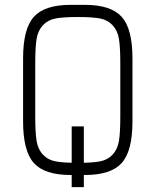

<svg xmlns="http://www.w3.org/2000/svg" viewBox="-20 -720 640 790"><path d="M275 50H325V-200H275ZM270 -700Q164 -700 119.5 -651Q75 -602 75 -480V-350H125V-460Q125 -525 130.5 -559.5Q136 -594 156.5 -616Q177 -638 208.5 -644Q240 -650 300 -650V-700ZM270 0H300V-50Q240 -50 208.5 -56Q177 -62 156.5 -84Q136 -106 130.5 -140.5Q125 -175 125 -240V-350H75V-220Q75 -98 119.5 -49Q164 0 270 0ZM330 -700H300V-650Q360 -650 391.5 -644Q423 -638 443.5 -616Q464 -594 469.5 -559.5Q475 -525 475 -460V-350H525V-480Q525 -602 480.5 -651Q436 -700 330 -700ZM330 0Q436 0 480.5 -49Q525 -98 525 -220V-350H475V-240Q475 -175 469.5 -140.5Q464 -106 443.5 -84Q423 -62 391.5 -56Q360 -50 300 -50V0Z"/></svg>

Font: Millimetre
Style: Light
Weight: 200
Designer: Jérémy Landes
Version: Version 1.0